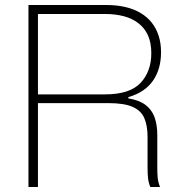

<svg xmlns="http://www.w3.org/2000/svg" viewBox="-20 -749 733 769"><path d="M94 0V-729H404Q447 -729 481.5 -721Q516 -713 543 -697Q570 -681 588 -658Q606 -635 615.5 -605.5Q625 -576 625 -540Q625 -472 592.5 -425.5Q560 -379 494 -360V-355Q537 -348 562.5 -329Q588 -310 599 -279.5Q610 -249 610 -207V-73Q610 -56 611.5 -38Q613 -20 621 0H582Q575 -17 573 -35Q571 -53 571 -77V-200Q571 -246 558 -276Q545 -306 511 -321Q477 -336 414 -336H123V-371H400Q500 -371 543 -417Q586 -463 586 -536Q586 -577 573 -606.5Q560 -636 535 -655.5Q510 -675 476 -684Q442 -693 400 -693H132V0Z"/></svg>

Font: Mona Sans ExtraLight
Style: Regular
Weight: 200
Designer: Deni Anggara
Foundry: GitHub
Version: Version 2.000